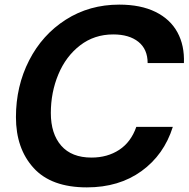

<svg xmlns="http://www.w3.org/2000/svg" viewBox="-20 -797 816 831"><path d="M49 -290Q49 -424 106 -535.5Q163 -647 265 -712Q367 -777 496 -777Q589 -777 653 -745.5Q717 -714 748 -657Q779 -600 776 -524H619Q619 -584 579 -616Q539 -648 470 -648Q388 -648 326.5 -600.5Q265 -553 232.5 -475Q200 -397 200 -308Q200 -218 245 -166.5Q290 -115 376 -115Q445 -115 496 -148.5Q547 -182 570 -248H728Q690 -127 592.5 -56.5Q495 14 356 14Q202 14 125.5 -70Q49 -154 49 -290Z"/></svg>

Font: Open Sauce One
Style: Bold Italic
Weight: 700
Italic angle: -10°
Designer: Alfredo Marco Pradil
Foundry: Creative Sauce Fz LLC
Version: Version 1.477